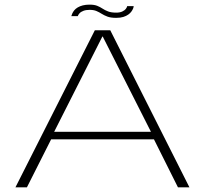

<svg xmlns="http://www.w3.org/2000/svg" viewBox="-20 -808 884 828"><path d="M46.5 0H96L200.5 -207H644L747.5 0H797L455.5 -677.5H389ZM213.5 -239.5 421.5 -650.5H423L631 -239.5ZM481 -731Q499.5 -731 512 -735Q524.5 -739 533 -745Q541.5 -751 546.5 -758Q551.5 -765 554 -771.2Q556.5 -777.5 556.5 -781.5H528.5Q528 -777 522.8 -770Q517.5 -763 507 -758.2Q496.5 -753.5 481 -753.5Q459.5 -753.5 446 -758.8Q432.5 -764 422 -771Q411.5 -778 399 -783Q386.5 -788 366 -788Q350 -788 337.2 -784.8Q324.5 -781.5 315.2 -776Q306 -770.5 300.5 -763.8Q295 -757 292 -750.5Q289 -744 287.5 -738.5H315.5Q317 -744 322.8 -750.5Q328.5 -757 339.5 -761.2Q350.5 -765.5 366.5 -765.5Q384 -765.5 395.8 -760.5Q407.5 -755.5 418.5 -748.5Q429.5 -741.5 443.8 -736.2Q458 -731 481 -731Z"/></svg>

Font: Anybody Expanded ExtraLight
Style: Regular
Weight: 250
Width: 7
Version: Version 1.113;gftools[0.9.25]